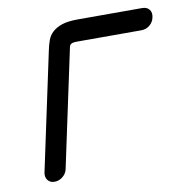

<svg xmlns="http://www.w3.org/2000/svg" viewBox="-67 -616 653 680"><g transform="rotate(-10 259.5 -276.0)"><path d="M241 -475Q224 -475 218.5 -471Q213 -467 212 -460L122 -38Q119 -22 105.5 -11Q92 0 76 0Q60 0 51.5 -11Q43 -22 46 -38L136 -460Q140 -480 146 -497Q152 -514 165.5 -526Q179 -538 200 -545Q221 -552 257 -552H488Q505 -552 513.5 -541Q522 -530 518 -513Q515 -497 502 -486Q489 -475 472 -475Z"/></g></svg>

Font: VDS Compensated
Style: Light Italic
Weight: 300
Italic angle: -12°
Designer: artmaker
Foundry: artmaker
Version: Version 1.000 2012 initial release